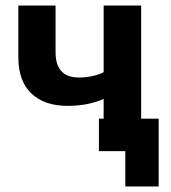

<svg xmlns="http://www.w3.org/2000/svg" viewBox="-20 -544 617 691"><path d="M353 0V-188Q297 -163 223 -163Q140 -163 93 -207.5Q46 -252 46 -338V-524H180V-356Q180 -265 264 -265Q288 -265 311.5 -270Q335 -275 353 -284V-524H488V0ZM431 127V0H336V-117H551V127Z"/></svg>

Font: Raleway
Style: Bold
Weight: 700
Designer: Matt McInerney, Pablo Impallari, Rodrigo Fuenzalida
Foundry: Matt McInerney, Pablo Impallari, Rodrigo Fuenzalida
Version: Version 4.026